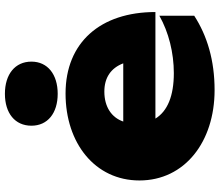

<svg xmlns="http://www.w3.org/2000/svg" viewBox="-76 -801 894 782"><g transform="rotate(-90 371.0 -410.0)"><path d="M395 17C516 17 616 -13 698 -66V-208C631 -170 547 -149 464 -149C371 -149 309 -175 279 -224H713C713 -448 589 -590 381 -590C179 -590 27 -470 27 -289C27 -105 184 17 395 17ZM380 -622C459 -622 511 -663 511 -729C511 -796 459 -837 380 -837C301 -837 250 -796 250 -729C250 -663 301 -622 380 -622ZM389 -432C446 -432 485 -405 504 -355H267C283 -402 326 -432 389 -432Z"/></g></svg>

Font: Bounded ExtBd
Style: Regular
Weight: 800
Designer: Vlad Churkin
Version: Version 3.0